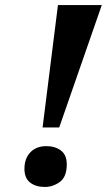

<svg xmlns="http://www.w3.org/2000/svg" viewBox="-20 -734 435 762"><path d="M149 -228 210 -714H384L215 -228ZM158 8Q122 8 99.5 -9.5Q77 -27 77 -64Q77 -105 100.5 -129.5Q124 -154 164 -154Q199 -154 222 -136.5Q245 -119 245 -82Q245 -32 217.5 -12Q190 8 158 8Z"/></svg>

Font: Noto Serif Tamil
Style: Bold Italic
Weight: 700
Italic angle: -12°
Designer: Indian Type Foundry, Tom Grace, and the Monotype Design Team
Foundry: Monotype Imaging Inc.
Version: Version 2.003; ttfautohint (v1.8.4.7-5d5b)